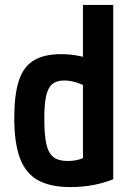

<svg xmlns="http://www.w3.org/2000/svg" viewBox="-20 -750 540 780"><path d="M266 10Q184 10 134 -18Q84 -46 61 -107.5Q38 -169 38 -270Q38 -365 56.5 -422Q75 -479 117 -504.5Q159 -530 228 -530Q269 -530 307.5 -521.5Q346 -513 379 -495L344 -392Q311 -409 287 -416Q263 -423 240 -423Q210 -423 192.5 -408.5Q175 -394 167.5 -360.5Q160 -327 160 -268Q160 -201 168.5 -164Q177 -127 197.5 -111.5Q218 -96 255 -96Q282 -96 304.5 -103Q327 -110 344 -123L317 -65V-730H440V-22Q407 -8 362 1Q317 10 266 10Z"/></svg>

Font: M PLUS Code Latin SemiBold
Style: Regular
Weight: 600
Designer: Coji Morishita
Foundry: UNDERFOREST DESIGN
Version: Version 1.002; ttfautohint (v1.8.3)